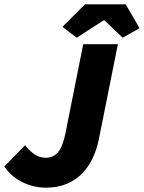

<svg xmlns="http://www.w3.org/2000/svg" viewBox="-30 -854 664 886"><path d="M182 12Q126 12 74 -13Q22 -38 -10 -86L86 -184Q101 -163 125.5 -144.5Q150 -126 182 -126Q217 -126 238.5 -152.5Q260 -179 272 -239L354 -650H514L426 -211Q417 -166 398.5 -126Q380 -86 350.5 -55Q321 -24 279 -6Q237 12 182 12ZM324 -680 258 -730 362 -834H550L614 -724L536 -680L452 -760H448Z"/></svg>

Font: mr_Source Sans Pro
Style: Italic
Weight: 900
Italic angle: -11°
Designer: Paul D. Hunt
Foundry: Adobe Systems Incorporated
Version: Version 1.076;July 10, 2024;FontCreator 11.5.0.2430 64-bit